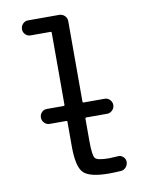

<svg xmlns="http://www.w3.org/2000/svg" viewBox="-84 -791 667 862"><g transform="rotate(-10 250.0 -360.0)"><path d="M103.5 -662.1Q89.8 -662.1 80.1 -671.9Q70.3 -681.6 70.3 -695.8Q70.3 -710 80.1 -720.2Q89.8 -730.5 103.5 -730.5H246.1Q260.7 -730.5 271 -720.2Q281.2 -710 281.2 -695.3V-328.1Q281.2 -324.2 286.1 -324.2H381.8Q395.5 -324.2 405.3 -314Q415 -303.7 415 -290Q415 -276.4 404.8 -266.1Q394.5 -255.9 381.8 -255.9H286.1Q281.2 -255.9 281.2 -252V-150.4Q281.2 -84 291.5 -70.8Q301.8 -57.6 355.5 -57.6Q367.2 -57.6 394.5 -59.6Q408.2 -61.5 418.9 -51.8Q429.7 -42 429.7 -29.3Q429.7 -14.6 420.4 -3.9Q411.1 6.8 396.5 7.8Q362.3 9.8 344.7 9.8Q254.9 9.8 227.1 -18.6Q199.2 -46.9 199.2 -139.6V-252Q199.2 -255.9 194.3 -255.9H118.2Q105.5 -255.9 95.2 -266.1Q85 -276.4 85 -290Q85 -303.7 94.2 -314Q103.5 -324.2 118.2 -324.2H194.3Q199.2 -324.2 199.2 -328.1V-657.2Q199.2 -662.1 194.3 -662.1Z"/></g></svg>

Font: Rounded-L Mgen+ 2m regular
Style: Regular
Weight: 400
Designer: [Source Han Sans]
Ryoko NISHIZUKA  (kana & ideographs); Paul D. Hunt (Latin, Greek & Cyrillic); Wenlong ZHANG  (bopomofo
Version: Version 1.059.20150602